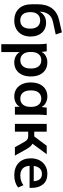

<svg xmlns="http://www.w3.org/2000/svg" viewBox="1002 -1788 1002 3047"><g transform="rotate(90 1503.5 -265.0)"><path d="M308 10Q189 10 118.5 -62Q48 -134 48 -273V-359Q48 -502 113 -589Q178 -676 309 -704L494 -746L528 -648L320 -602Q242 -585 204 -527.5Q166 -470 166 -398V-392Q190 -440 235 -467.5Q280 -495 343 -495Q407 -495 455.5 -465.5Q504 -436 532 -380.5Q560 -325 560 -248Q560 -169 528.5 -111Q497 -53 440.5 -21.5Q384 10 308 10ZM304 -85Q366 -85 400.5 -124.5Q435 -164 435 -243Q435 -320 400 -360.5Q365 -401 304 -401Q243 -401 208 -361Q173 -321 173 -247Q173 -166 208 -125.5Q243 -85 304 -85Z M682 216V-379Q682 -410 680 -442Q678 -474 674 -505H795L804 -422Q824 -465 869 -490Q914 -515 971 -515Q1038 -515 1088 -483.5Q1138 -452 1166 -393.5Q1194 -335 1194 -253Q1194 -171 1166 -112Q1138 -53 1088 -21.5Q1038 10 971 10Q916 10 872.5 -13.5Q829 -37 807 -77V216ZM936 -86Q996 -86 1032 -127.5Q1068 -169 1068 -253Q1068 -337 1032 -378Q996 -419 936 -419Q877 -419 841 -378Q805 -337 805 -253Q805 -169 841 -127.5Q877 -86 936 -86Z M1511 10Q1445 10 1395 -21.5Q1345 -53 1317 -112Q1289 -171 1289 -253Q1289 -335 1317 -393.5Q1345 -452 1395 -483.5Q1445 -515 1511 -515Q1568 -515 1613 -490Q1658 -465 1679 -421L1688 -505H1808Q1805 -474 1802.5 -442Q1800 -410 1800 -379V0H1676L1675 -76Q1653 -36 1609 -13Q1565 10 1511 10ZM1546 -86Q1605 -86 1641 -127.5Q1677 -169 1677 -253Q1677 -337 1641 -378Q1605 -419 1546 -419Q1487 -419 1451 -378Q1415 -337 1415 -253Q1415 -169 1450.5 -127.5Q1486 -86 1546 -86Z M1946 0V-505H2070V-307H2146L2294 -505H2428L2261 -279Q2284 -267 2304 -245Q2324 -223 2344 -189L2450 0H2317L2231 -152Q2211 -187 2191.5 -199Q2172 -211 2137 -211H2070V0Z M2764 10Q2637 10 2565 -60Q2493 -130 2493 -252Q2493 -331 2524 -390Q2555 -449 2610.5 -482Q2666 -515 2740 -515Q2849 -515 2905.5 -446.5Q2962 -378 2962 -266V-233H2612Q2616 -159 2656 -122.5Q2696 -86 2767 -86Q2810 -86 2847.5 -97.5Q2885 -109 2919 -135L2956 -51Q2920 -22 2870 -6Q2820 10 2764 10ZM2741 -429Q2686 -429 2654 -395Q2622 -361 2614 -299H2856Q2853 -362 2823.5 -395.5Q2794 -429 2741 -429Z"/></g></svg>

Font: MulishBold
Style: Bold
Weight: 700
Designer: Vernon Adams
Foundry: Vernon Adams
Version: Version 3.602; ttfautohint (v1.8.3)